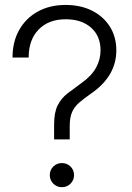

<svg xmlns="http://www.w3.org/2000/svg" viewBox="-20 -758 539 785"><path d="M201.2 -188V-248Q201.2 -298.3 215.8 -327.4Q230.5 -356.4 255.9 -376Q281.2 -395.5 312.5 -418Q354.5 -447.8 372.8 -481.4Q391.1 -515.1 391.1 -552.2Q391.1 -610.4 352.5 -644.8Q314 -679.2 248.5 -679.2Q178.7 -679.2 137.9 -637.2Q97.2 -595.2 97.2 -522.9H31.2Q31.2 -587.4 58.6 -635.7Q85.9 -684.1 134.8 -710.9Q183.6 -737.8 248.5 -737.8Q309.6 -737.8 356.2 -714.4Q402.8 -690.9 429.2 -649.2Q455.6 -607.4 455.6 -552.2Q455.6 -446.8 353 -376Q322.8 -355 303.2 -337.9Q283.7 -320.8 274.4 -299.1Q265.1 -277.3 265.1 -243.2V-188ZM232.9 7.3Q212.4 7.3 198 -7.1Q183.6 -21.5 183.6 -42Q183.6 -63 198 -77.1Q212.4 -91.3 232.9 -91.3Q253.9 -91.3 268.3 -77.1Q282.7 -63 282.7 -42Q282.7 -21.5 268.3 -7.1Q253.9 7.3 232.9 7.3Z"/></svg>

Font: Inter Display Light
Style: Regular
Weight: 300
Designer: Rasmus Andersson
Foundry: rsms
Version: Version 4.000;git-a52131595